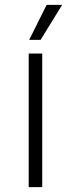

<svg xmlns="http://www.w3.org/2000/svg" viewBox="-20 -770 289 790"><path d="M235.8 -750 147 -606H100.1L171.9 -750ZM153.8 -549.8V0H98.1V-549.8Z"/></svg>

Font: Stilu Light
Style: Regular
Weight: 300
Designer: Genilson Lima Santos
Foundry: Genilson Lima Santos
Version: Version 1.200;PS 001.200;hotconv 1.0.88;makeotf.lib2.5.64775